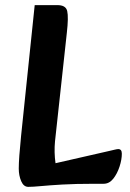

<svg xmlns="http://www.w3.org/2000/svg" viewBox="-20 -715 507 747"><path d="M90 12Q72 12 62.5 -10Q53 -32 53 -59Q53 -98 62 -186L115 -695H201Q236 -696 241.5 -672Q247 -648 240 -587L194 -165Q192 -144 192.5 -122.5Q193 -101 196 -80L402 -127Q415 -130 425.5 -132.5Q436 -135 440 -135Q454 -135 454 -117Q454 -94 445 -66.5Q436 -39 420.5 -19.5Q405 0 383 0H348Q273 0 222 3Q171 6 139.5 9Q108 12 90 12Z"/></svg>

Font: Alkatra Medium
Style: Regular
Weight: 500
Designer: Suman Bhandary
Version: Version 1.100;gftools[0.9.22]